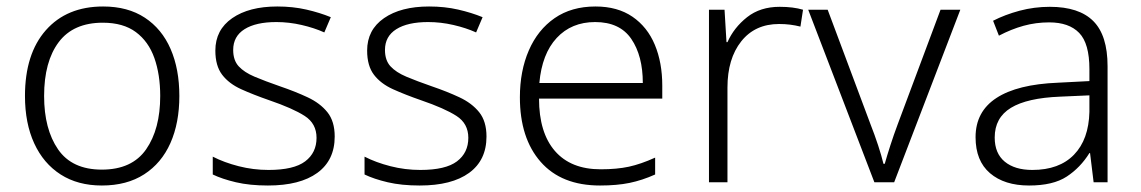

<svg xmlns="http://www.w3.org/2000/svg" viewBox="-20 -562 3517 592"><path d="M533 -266Q533 -183 505.5 -121Q478 -59 424.5 -24.5Q371 10 294 10Q220 10 167 -24Q114 -58 85.5 -120Q57 -182 57 -266Q57 -396 121.5 -469Q186 -542 298 -542Q374 -542 426.5 -507.5Q479 -473 506 -411Q533 -349 533 -266ZM116 -266Q116 -164 159 -101.5Q202 -39 294 -39Q387 -39 430.5 -101.5Q474 -164 474 -266Q474 -332 456 -383Q438 -434 399 -463Q360 -492 297 -492Q206 -492 161 -432Q116 -372 116 -266Z M1012 -141Q1012 -68 958.5 -29Q905 10 806 10Q750 10 707.5 0Q665 -10 636 -24V-79Q671 -61 716 -49.5Q761 -38 808 -38Q886 -38 921 -64.5Q956 -91 956 -137Q956 -181 919.5 -204.5Q883 -228 810 -253Q761 -270 723.5 -287Q686 -304 665 -331.5Q644 -359 644 -406Q644 -470 696 -506Q748 -542 835 -542Q883 -542 924.5 -532.5Q966 -523 1000 -509L980 -462Q949 -476 910 -485Q871 -494 832 -494Q769 -494 734 -472Q699 -450 699 -408Q699 -376 716 -357.5Q733 -339 765 -325.5Q797 -312 843 -296Q890 -280 928.5 -262Q967 -244 989.5 -216Q1012 -188 1012 -141Z M1480 -141Q1480 -68 1426.5 -29Q1373 10 1274 10Q1218 10 1175.5 0Q1133 -10 1104 -24V-79Q1139 -61 1184 -49.5Q1229 -38 1276 -38Q1354 -38 1389 -64.5Q1424 -91 1424 -137Q1424 -181 1387.5 -204.5Q1351 -228 1278 -253Q1229 -270 1191.5 -287Q1154 -304 1133 -331.5Q1112 -359 1112 -406Q1112 -470 1164 -506Q1216 -542 1303 -542Q1351 -542 1392.5 -532.5Q1434 -523 1468 -509L1448 -462Q1417 -476 1378 -485Q1339 -494 1300 -494Q1237 -494 1202 -472Q1167 -450 1167 -408Q1167 -376 1184 -357.5Q1201 -339 1233 -325.5Q1265 -312 1311 -296Q1358 -280 1396.5 -262Q1435 -244 1457.5 -216Q1480 -188 1480 -141Z M1816 -542Q1884 -542 1930 -510.5Q1976 -479 1999 -424Q2022 -369 2022 -298V-258H1642Q1642 -153 1691 -96.5Q1740 -40 1832 -40Q1882 -40 1919 -48Q1956 -56 2000 -76V-24Q1960 -6 1921 2Q1882 10 1830 10Q1711 10 1647 -63Q1583 -136 1583 -262Q1583 -343 1610.5 -406.5Q1638 -470 1690 -506Q1742 -542 1816 -542ZM1815 -494Q1742 -494 1696.5 -445Q1651 -396 1643 -306H1962Q1962 -390 1926.5 -442Q1891 -494 1815 -494Z M2384 -541Q2426 -541 2456 -532L2448 -480Q2432 -484 2416 -486Q2400 -488 2382 -488Q2308 -488 2265.5 -434.5Q2223 -381 2223 -292V0H2166V-532H2214L2220 -432H2223Q2243 -477 2283.5 -509Q2324 -541 2384 -541Z M2676 0 2472 -532H2532L2664 -179Q2677 -146 2687.5 -114Q2698 -82 2704 -57H2708Q2715 -82 2725.5 -114.5Q2736 -147 2748 -179L2880 -532H2941L2737 0Z M3217 -541Q3307 -541 3351 -497Q3395 -453 3395 -358V0H3352L3341 -90H3339Q3311 -45 3269 -17.5Q3227 10 3153 10Q3077 10 3032.5 -28Q2988 -66 2988 -139Q2988 -218 3052.5 -260Q3117 -302 3242 -307L3339 -312V-349Q3339 -428 3307.5 -460.5Q3276 -493 3215 -493Q3174 -493 3136 -482.5Q3098 -472 3060 -452L3042 -498Q3079 -517 3124 -529Q3169 -541 3217 -541ZM3339 -268 3249 -264Q3147 -260 3097 -229.5Q3047 -199 3047 -138Q3047 -89 3078 -63.5Q3109 -38 3163 -38Q3246 -38 3291.5 -85Q3337 -132 3339 -217Z"/></svg>

Font: BC Sans Light
Style: Regular
Weight: 300
Designer: Monotype Design Team
Foundry: Monotype Imaging Inc.
Version: Version 2.000;GOOG;noto-source:20170915:90ef993387c0